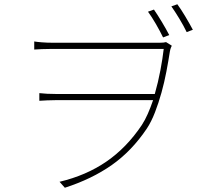

<svg xmlns="http://www.w3.org/2000/svg" viewBox="-20 -833 996 903"><path d="M747 -657Q733 -686 713 -720.5Q693 -755 676 -778L704 -788Q720 -765 740.5 -731Q761 -697 776 -668ZM731 -632Q751 -632 761 -635L788 -618Q786 -614 783.5 -608Q781 -602 779 -591Q772 -546 762.5 -496Q753 -446 739.5 -397.5Q726 -349 709 -305Q692 -261 671 -229Q600 -123 506 -57Q412 9 285 50L260 22Q386 -8 481 -73.5Q576 -139 647 -245Q662 -268 675 -297.5Q688 -327 700 -362H243Q220 -362 201.5 -361Q183 -360 165 -359V-395Q183 -393 201.5 -392Q220 -391 243 -391H708Q724 -447 734.5 -503Q745 -559 750 -603H228Q199 -603 177 -602Q155 -601 141 -600V-638Q152 -636 176 -634Q200 -632 228 -632ZM814 -813Q831 -790 851 -756.5Q871 -723 887 -693L858 -682Q843 -713 823 -746Q803 -779 786 -803Z"/></svg>

Font: Kinto Sans Thin
Style: Regular
Weight: 100
Designer: Authors: Ryoko NISHIZUKA  (kana & ideographs); Paul D. Hunt (Latin, Greek & Cyrillic); Wenlong ZHANG  (bopomofo); Sandol
Foundry: Adobe Systems Incorporated, ookami Inc.
Version: Version 0.001